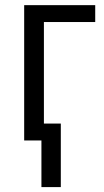

<svg xmlns="http://www.w3.org/2000/svg" viewBox="-20 -556 413 760"><path d="M356.9 -535.6V-468.8H153.8V-66.9H220.7V184.6H144V0H75.7V-535.6Z"/></svg>

Font: Open Sans SemiCondensed
Style: Regular
Weight: 400
Width: 4
Designer: Monotype Design Team
Foundry: Monotype Imaging Inc.
Version: Version 3.000